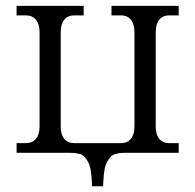

<svg xmlns="http://www.w3.org/2000/svg" viewBox="-20 -526 672 661"><path d="M189 -90.8Q189 -63 201.2 -48.1Q213.4 -33.2 235.8 -33.2H396Q418.5 -33.2 430.7 -48.1Q442.9 -63 442.9 -90.8V-415Q442.9 -442.9 430.7 -458Q418.5 -473.1 396 -473.1H363.8V-505.9H595.2V-473.1H563Q540.5 -473.1 528.3 -458Q516.1 -442.9 516.1 -415V-90.8Q516.1 -63 528.3 -48.1Q540.5 -33.2 563 -33.2H595.2V0H418Q404.3 0 397 0.5Q389.6 1 378.9 3.7Q368.2 6.3 362.3 12.5Q356.4 18.6 350.1 28.8Q343.8 39.1 340.3 55.9Q336.9 72.8 335.9 96.2L335 115.2H296.9L295.9 96.2Q294.9 72.8 291.5 55.9Q288.1 39.1 281.7 28.8Q275.4 18.6 269.5 12.5Q263.7 6.3 252.7 3.7Q241.7 1 234.4 0.5Q227.1 0 212.9 0H37.1V-33.2H68.8Q91.3 -33.2 103.8 -48.1Q116.2 -63 116.2 -90.8V-415Q116.2 -442.9 103.8 -458Q91.3 -473.1 68.8 -473.1H37.1V-505.9H268.1V-473.1H235.8Q213.4 -473.1 201.2 -458Q189 -442.9 189 -415Z"/></svg>

Font: LT Superior Serif
Style: Regular
Weight: 400
Designer: Daniel Lyons
Foundry: LyonsType
Version: Version 2.120;FEAKit 1.0